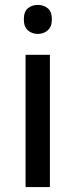

<svg xmlns="http://www.w3.org/2000/svg" viewBox="-20 -761 307 781"><path d="M183 -538V0H84V-538ZM134 -741Q157 -741 174 -727.5Q191 -714 191 -682Q191 -652 174 -637.5Q157 -623 134 -623Q110 -623 93.5 -637.5Q77 -652 77 -682Q77 -714 93.5 -727.5Q110 -741 134 -741Z"/></svg>

Font: Noto Sans New Tai Lue Medium
Style: Regular
Weight: 500
Version: Version 2.003